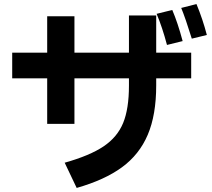

<svg xmlns="http://www.w3.org/2000/svg" viewBox="-20 -865 1040 944"><path d="M946 -845Q977 -770 997 -693L923 -675Q892 -775 871 -826ZM801 -644Q778 -731 750 -797L827 -816Q854 -753 878 -663ZM748 -789V-606H920V-480H748V-445Q748 -300 706.5 -202.5Q665 -105 579.5 -42.5Q494 20 357 59L298 -65Q422 -100 489.5 -145.5Q557 -191 585.5 -260.5Q614 -330 614 -444V-480H346V-256H212V-480H40V-606H212V-785H346V-606H614V-789Z"/></svg>

Font: IBM Plex Sans JP
Style: Bold
Weight: 700
Designer: Mike Abbink; Paul van der Laan; Pieter van Rosmalen; Wujin Sim; Yejin Wi; Jinhee Kim; Boomi Park; Yona Kim; Kichan Ma
Foundry: Sandoll Inc.
Version: Version 1.001